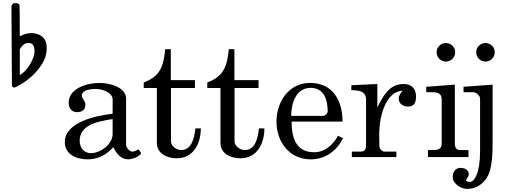

<svg xmlns="http://www.w3.org/2000/svg" viewBox="-20 -1015 3278 1241"><path d="M108 -530V-697C124 -724 142 -737 162 -737H167C191 -737 203 -719 203 -683C203 -658 192 -628 171 -594C151 -563 130 -542 108 -530ZM72 -449C76 -449 89 -455 111 -468C133 -480 157 -497 183 -520C209 -543 232 -570 252 -602C272 -633 282 -668 282 -707C282 -738 273 -761 254 -777C235 -793 212 -801 185 -801C159 -801 136 -795 115 -784L108 -781C108 -912 107 -979 106 -982C103 -991 94 -995 80 -995C70 -995 63 -992 60 -987C56 -981 54 -976 54 -973L57 -462C57 -458 59 -455 62 -453C65 -450 69 -449 72 -449Z M547 15C612 15 669 -14 712 -64C736 -19 760 15 813 15C832 14 880 0 893 -25L875 -50C864 -43 848 -35 836 -35C815 -35 795 -62 795 -81V-379C795 -446 699 -479 623 -479C548 -479 424 -447 424 -351C424 -318 442 -290 478 -290C510 -290 532 -305 532 -339C532 -363 509 -376 509 -398V-399C511 -437 576 -440 602 -440C638 -440 708 -418 708 -372V-280C610 -268 399 -230 399 -96C399 -15 477 15 547 15ZM495 -105C495 -177 553 -211 616 -227C637 -232 683 -243 708 -245V-149C708 -82 628 -25 568 -25C522 -25 495 -62 495 -105Z M994 -446V-91C994 -24 1056 8 1123 8C1231 8 1278 -88 1278 -185H1243C1236 -131 1223 -45 1151 -45C1123 -45 1085 -69 1085 -102V-446H1240V-497H1084V-697H1048C1037 -590 1018 -522 909 -482V-446Z M1405 -446V-91C1405 -24 1467 8 1534 8C1642 8 1689 -88 1689 -185H1654C1647 -131 1634 -45 1562 -45C1534 -45 1496 -69 1496 -102V-446H1651V-497H1495V-697H1459C1448 -590 1429 -522 1320 -482V-446Z M1767 -229C1767 -99 1850 15 1988 15C2080 15 2155 -37 2197 -121L2165 -138C2132 -78 2080 -31 2010 -31C1889 -31 1865 -131 1865 -229H2194C2194 -363 2133 -479 1984 -479C1846 -479 1767 -356 1767 -229ZM1987 -447C2078 -447 2098 -365 2098 -294C2097 -281 2082 -266 2069 -266H1862C1862 -345 1892 -447 1987 -447Z M2254 -35V0H2542V-35H2464C2449 -35 2432 -55 2432 -70V-71C2432 -78 2431 -147 2431 -155C2433 -267 2474 -424 2583 -429C2571 -417 2557 -397 2557 -378C2557 -345 2585 -326 2618 -326C2658 -326 2669 -355 2669 -391C2669 -439 2642 -472 2591 -472H2589C2493 -472 2455 -390 2419 -321V-472L2251 -464V-432C2299 -431 2346 -428 2346 -369V-67C2346 -53 2335 -35 2315 -35Z M2746 -45V0H3008V-45H2954C2933 -45 2920 -57 2920 -87V-468L2735 -454V-419H2772C2805 -419 2835 -414 2835 -372V-88C2835 -57 2817 -46 2789 -46ZM2802 -677C2802 -644 2829 -617 2862 -617C2895 -617 2922 -644 2922 -677C2922 -710 2895 -737 2862 -737C2829 -737 2802 -710 2802 -677Z M2906 130C2906 171 2959 206 2998 206C3047 206 3091 186 3125 136C3156 90 3164 12 3164 -93V-468L2976 -454V-419H3037C3058 -419 3083 -399 3083 -376V-37C3083 107 3045 161 3016 161C3009 161 2993 159 2993 150C2993 141 3010 130 3010 110C3010 83 2983 70 2956 70C2923 70 2906 99 2906 130ZM3058 -677C3058 -644 3085 -617 3118 -617C3151 -617 3178 -644 3178 -677C3178 -710 3151 -737 3118 -737C3085 -737 3058 -710 3058 -677Z"/></svg>

Font: MusAnalysis
Style: Regular
Weight: 400
Version: Version 2.0